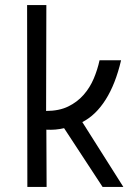

<svg xmlns="http://www.w3.org/2000/svg" viewBox="-20 -738 537 758"><path d="M88 0 87 -718H163L162 -300Q213 -300 249 -317.5Q285 -335 310 -363.5Q335 -392 350 -427.5Q365 -463 373 -500H458Q436 -406 397 -344.5Q358 -283 305 -256L467 0H385L233 -232Q200 -224 163 -226L164 0Z"/></svg>

Font: Panefresco 400wt
Style: Regular
Weight: 400
Foundry: Campivisivi & Chank Co
Version: Version 1.002